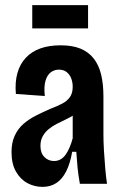

<svg xmlns="http://www.w3.org/2000/svg" viewBox="-20 -718 474 750"><path d="M146 12Q115 12 87.5 -2.5Q60 -17 42.5 -47.5Q25 -78 25 -124Q25 -161 37.5 -188Q50 -215 71 -233.5Q92 -252 119.5 -266Q147 -280 177 -293Q203 -303 222.5 -313Q242 -323 253 -338.5Q264 -354 264 -379Q264 -396 258.5 -411Q253 -426 241 -436Q229 -446 210 -446Q193 -446 179 -436Q165 -426 158 -403.5Q151 -381 155 -343L42 -351Q38 -397 48 -432.5Q58 -468 81 -492.5Q104 -517 138 -529Q172 -541 217 -541Q263 -541 294.5 -528Q326 -515 346 -489.5Q366 -464 375 -427Q384 -390 384 -341V-192Q384 -165 386 -130.5Q388 -96 391 -61.5Q394 -27 398 0H292Q286 -33 283 -63Q280 -93 278 -125H262Q254 -79 238.5 -48.5Q223 -18 200 -3Q177 12 146 12ZM191 -89Q205 -89 216.5 -95.5Q228 -102 236.5 -114Q245 -126 252 -142.5Q259 -159 264 -178V-293L296 -294Q286 -280 270.5 -270Q255 -260 237 -251.5Q219 -243 201.5 -234Q184 -225 170 -213.5Q156 -202 147 -186Q138 -170 138 -148Q138 -120 153.5 -104.5Q169 -89 191 -89ZM106 -607V-698H324V-607Z"/></svg>

Font: Bricolage Grotesque Condensed SemiBold
Style: Regular
Weight: 600
Width: 3
Designer: Mathieu Triay
Foundry: Atelier Triay
Version: Version 1.000;gftools[0.9.30]